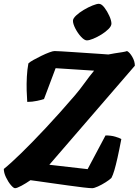

<svg xmlns="http://www.w3.org/2000/svg" viewBox="-35 -988 728 1008"><path d="M44 0Q36 0 22 -16.5Q8 -33 -3.5 -57Q-15 -81 -15 -101Q20 -129 77 -184.5Q134 -240 206.5 -317.5Q279 -395 358 -487Q383 -516 408.5 -551.5Q434 -587 459 -617L257 -630L196 -468Q185 -464 159.5 -458.5Q134 -453 108 -453Q106 -478 105 -513Q104 -548 106 -585.5Q108 -623 114 -655Q122 -663 141 -673.5Q160 -684 182.5 -695Q205 -706 224 -713Q243 -720 251 -720Q259 -720 286 -718.5Q313 -717 349.5 -714.5Q386 -712 424 -709.5Q462 -707 492 -705Q522 -703 534 -702Q547 -705 567 -708Q587 -711 606 -714Q625 -717 632 -720Q646 -713 659.5 -689.5Q673 -666 673 -643L224 -123L425 -100L519 -277Q548 -277 570 -270.5Q592 -264 602 -258Q591 -200 582 -160Q573 -120 565.5 -94.5Q558 -69 550 -54Q540 -44 519.5 -31Q499 -18 479 -9Q459 0 449 0Q436 0 402 -4Q368 -8 325 -14Q282 -20 239 -26Q196 -32 165 -36.5Q134 -41 125 -42Q102 -26 78 -13Q54 0 44 0ZM421 -776Q408 -776 390.5 -795Q373 -814 360.5 -838.5Q348 -863 348 -879Q348 -891 364.5 -906.5Q381 -922 404.5 -936Q428 -950 450.5 -959Q473 -968 484 -968Q498 -968 513 -948.5Q528 -929 539 -904.5Q550 -880 550 -864Q550 -851 534.5 -835.5Q519 -820 497 -806.5Q475 -793 454 -784.5Q433 -776 421 -776Z"/></svg>

Font: Texturina 12pt Black
Style: Italic
Weight: 900
Italic angle: -11°
Designer: Guillermo Torres Carreño
Foundry: Omnibus-Type
Version: Version 1.002